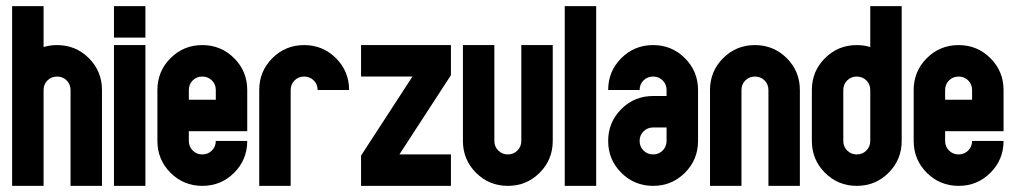

<svg xmlns="http://www.w3.org/2000/svg" viewBox="-20 -606 3311 626"><path d="M210 0V-312.5Q210 -331.1 197.3 -343.8Q184.6 -356.4 166 -356.4Q147.5 -356.4 134.8 -343.8Q122.1 -331.1 122.1 -312.5V0H19.5V-585.9H122.1V-452.6Q142.6 -459 166 -459Q227.1 -459 269.8 -416.3Q312.5 -373.5 312.5 -312.5V0Z M454.1 -459V0H351.6V-459ZM351.6 -483.4V-585.9H454.1V-483.4Z M595.7 -312.5V-280.8H683.6V-312.5Q683.6 -331.1 670.9 -343.8Q658.2 -356.4 639.6 -356.4Q621.1 -356.4 608.4 -343.8Q595.7 -331.1 595.7 -312.5ZM493.2 -146.5V-312.5Q493.2 -373.5 535.9 -416.3Q578.6 -459 639.6 -459Q700.7 -459 743.4 -416.3Q786.1 -373.5 786.1 -312.5V-178.2H595.7V-146.5Q595.7 -127.9 608.4 -115.2Q621.1 -102.5 639.6 -102.5Q658.2 -102.5 670.9 -115.2Q683.6 -127.9 683.6 -146.5H786.1Q786.1 -85.4 743.4 -42.7Q700.7 0 639.6 0Q578.6 0 535.9 -42.7Q493.2 -85.4 493.2 -146.5Z M927.7 -312.5V0H825.2V-312.5Q825.2 -373.5 867.9 -416.3Q910.6 -459 971.7 -459Q1032.7 -459 1075.4 -416.3Q1118.2 -373.5 1118.2 -312.5H1015.6Q1015.6 -331.1 1002.9 -343.8Q990.2 -356.4 971.7 -356.4Q953.1 -356.4 940.4 -343.8Q927.7 -331.1 927.7 -312.5Z M1324.7 -356.4H1157.2V-459H1450.2V-360.8L1447.3 -356.4L1282.2 -102.5H1450.2V0H1157.2V-98.6L1159.7 -102.5Z M1489.3 -146.5V-459H1591.8V-146.5Q1591.8 -127.9 1604.5 -115.2Q1617.2 -102.5 1635.7 -102.5Q1654.3 -102.5 1667 -115.2Q1679.7 -127.9 1679.7 -146.5V-459H1782.2V-146.5Q1782.2 -85.4 1739.5 -42.7Q1696.8 0 1635.7 0Q1574.7 0 1532 -42.7Q1489.3 -85.4 1489.3 -146.5Z M1923.8 -585.9V0H1821.3V-585.9Z M2153.3 -146.5V-190.4H2109.4Q2090.8 -190.4 2078.1 -177.7Q2065.4 -165 2065.4 -146.5Q2065.4 -127.9 2078.1 -115.2Q2090.8 -102.5 2109.4 -102.5Q2127.9 -102.5 2140.6 -115.2Q2153.3 -127.9 2153.3 -146.5ZM1962.9 -146.5Q1962.9 -207.5 2005.6 -250.2Q2048.3 -293 2109.4 -293H2153.3V-312.5Q2153.3 -331.1 2140.6 -343.8Q2127.9 -356.4 2109.4 -356.4Q2090.8 -356.4 2078.1 -343.8Q2065.4 -331.1 2065.4 -312.5H1962.9Q1962.9 -373.5 2005.6 -416.3Q2048.3 -459 2109.4 -459Q2170.4 -459 2213.1 -416.3Q2255.9 -373.5 2255.9 -312.5V-146.5Q2255.9 -85.4 2213.1 -42.7Q2170.4 0 2109.4 0Q2048.3 0 2005.6 -42.7Q1962.9 -85.4 1962.9 -146.5Z M2397.5 -312.5V0H2294.9V-312.5Q2294.9 -373.5 2337.6 -416.3Q2380.4 -459 2441.4 -459Q2502.4 -459 2545.2 -416.3Q2587.9 -373.5 2587.9 -312.5V0H2485.4V-312.5Q2485.4 -331.1 2472.7 -343.8Q2460 -356.4 2441.4 -356.4Q2422.9 -356.4 2410.2 -343.8Q2397.5 -331.1 2397.5 -312.5Z M2817.4 -146.5V-312.5Q2817.4 -331.1 2804.7 -343.8Q2792 -356.4 2773.4 -356.4Q2754.9 -356.4 2742.2 -343.8Q2729.5 -331.1 2729.5 -312.5V-146.5Q2729.5 -127.9 2742.2 -115.2Q2754.9 -102.5 2773.4 -102.5Q2792 -102.5 2804.7 -115.2Q2817.4 -127.9 2817.4 -146.5ZM2627 -146.5V-312.5Q2627 -373.5 2669.7 -416.3Q2712.4 -459 2773.4 -459Q2796.9 -459 2817.4 -452.6V-585.9H2919.9V-146.5Q2919.9 -85.4 2877.2 -42.7Q2834.5 0 2773.4 0Q2712.4 0 2669.7 -42.7Q2627 -85.4 2627 -146.5Z M3061.5 -312.5V-280.8H3149.4V-312.5Q3149.4 -331.1 3136.7 -343.8Q3124 -356.4 3105.5 -356.4Q3086.9 -356.4 3074.2 -343.8Q3061.5 -331.1 3061.5 -312.5ZM2959 -146.5V-312.5Q2959 -373.5 3001.7 -416.3Q3044.4 -459 3105.5 -459Q3166.5 -459 3209.2 -416.3Q3252 -373.5 3252 -312.5V-178.2H3061.5V-146.5Q3061.5 -127.9 3074.2 -115.2Q3086.9 -102.5 3105.5 -102.5Q3124 -102.5 3136.7 -115.2Q3149.4 -127.9 3149.4 -146.5H3252Q3252 -85.4 3209.2 -42.7Q3166.5 0 3105.5 0Q3044.4 0 3001.7 -42.7Q2959 -85.4 2959 -146.5Z"/></svg>

Font: NAYAKA
Style: Regular
Weight: 400
Designer: R.S. Wihananto
Foundry: R.S. Wihananto
Version: Version 1.92